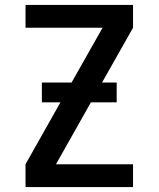

<svg xmlns="http://www.w3.org/2000/svg" viewBox="-20 -755 640 775"><path d="M83 0V-92L224 -342H149V-422H269L394 -643H83V-735H517V-643L392 -422H451V-342H347L206 -92H517V0Z"/></svg>

Font: Iosevka Custom SmBdEx
Style: Regular
Weight: 600
Width: 7
Monospace: yes
Designer: Belleve Invis
Foundry: Belleve Invis
Version: Version 11.2.4; ttfautohint (v1.8.4)